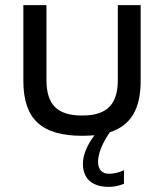

<svg xmlns="http://www.w3.org/2000/svg" viewBox="-20 -520 640 748"><path d="M71 -205C71 -56 142 9 300 9C317 9 333 8 348 7C320 44 303 83 303 118C303 176 339 208 404 208C423 208 444 204 463 196V143C444 152 424 157 405 157C377 157 362 140 362 110C362 78 379 37 408 -5C490 -31 528 -96 528 -205V-500H439V-209C439 -112 396 -70 300 -70C203 -70 161 -112 161 -209V-500H71Z"/></svg>

Font: LT Wave Mono
Style: Regular
Weight: 400
Designer: Daniel Lyons
Version: Version 2.5 (Glyphs App)